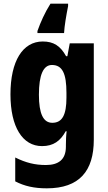

<svg xmlns="http://www.w3.org/2000/svg" viewBox="-20 -786 589 1046"><path d="M351 -753V-766H255C224 -717 201 -665 184 -617V-606H329C331 -645 341 -702 351 -753ZM213 -560C104 -560 37 -454 37 -272C37 -94 103 10 209 10C271 10 309 -18 338 -71H343C340 -48 339 -17 339 4V13C339 84 298 113 230 113C171 113 121 101 63 72V202C113 228 166 240 235 240C412 240 491 146 491 -25V-550H360L347 -480H340C309 -536 272 -560 213 -560ZM263 -432C320 -432 342 -385 342 -280V-254C342 -160 319 -117 265 -117C216 -117 192 -166 192 -270C192 -378 216 -432 263 -432Z"/></svg>

Font: Noto Sans Khmer Condensed ExtraBold
Style: Regular
Weight: 800
Width: 3
Designer: Danh Hong and the Monotype Design Team
Foundry: Monotype Imaging Inc.
Version: Version 2.004